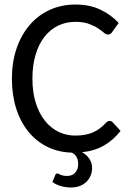

<svg xmlns="http://www.w3.org/2000/svg" viewBox="-20 -669 573 850"><path d="M234.4 99.1Q236.8 99.1 239.7 100.8Q242.7 102.5 247.3 104.5Q252 106.4 259 108.2Q266.1 109.9 276.9 109.9Q300.3 109.9 313.2 95Q326.2 80.1 326.2 57.1Q326.2 45.9 323 35.4Q319.8 24.9 312.5 17.1Q305.2 9.3 293.2 4.6Q281.2 0 263.7 0L270 -12.7Q292 -12.7 310.3 -8.1Q328.6 -3.4 343.3 4.9Q334.5 5.9 325.4 6.3Q316.4 6.8 306.6 6.8Q244.1 6.8 193.6 -17.1Q143.1 -41 107.2 -84.2Q71.3 -127.4 52 -187.7Q32.7 -248 32.7 -320.8Q32.7 -393.6 53.2 -453.9Q73.7 -514.2 110.8 -557.6Q147.9 -601.1 199.7 -625Q251.5 -648.9 314 -648.9Q376 -648.9 423.1 -627Q470.2 -605 505.4 -567.4L476.1 -526.4Q473.1 -522 468.8 -519Q464.4 -516.1 457.5 -516.1Q449.2 -516.1 439.2 -524.9Q429.2 -533.7 413.1 -544.2Q397 -554.7 373 -563.5Q349.1 -572.3 313.5 -572.3Q271.5 -572.3 236.6 -555.2Q201.7 -538.1 176.5 -505.6Q151.4 -473.1 137.5 -426.5Q123.5 -379.9 123.5 -320.8Q123.5 -261.2 138.2 -214.4Q152.8 -167.5 178.2 -135.3Q203.6 -103 238 -85.9Q272.5 -68.8 312 -68.8Q336.4 -68.8 355.7 -72.3Q375 -75.7 391.4 -82.8Q407.7 -89.8 422.1 -100.8Q436.5 -111.8 450.7 -127Q458.5 -133.8 465.8 -133.8Q472.7 -133.8 478.5 -127.9L513.7 -89.8Q483.4 -50.3 441.7 -25.6Q399.9 -1 343.3 4.9Q364.3 16.6 376 34.7Q387.7 52.7 387.7 74.2Q387.7 92.8 381.1 108.6Q374.5 124.5 362.3 136.2Q350.1 147.9 332.8 154.5Q315.4 161.1 294.4 161.1Q270 161.1 248 154.3Q226.1 147.5 211.9 136.7L225.1 105Q227.5 99.1 234.4 99.1Z"/></svg>

Font: Carlito
Style: Regular
Weight: 400
Designer: Lukasz Dziedzic
Foundry: tyPoland Lukasz Dziedzic
Version: Version 1.103; Beta1; all basic design good, some composites